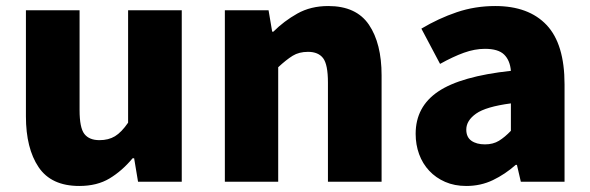

<svg xmlns="http://www.w3.org/2000/svg" viewBox="-20 -603 1958 637"><path d="M66 -569H244V-238Q244 -179 260 -158.5Q276 -138 310 -138Q340 -138 361.5 -151Q383 -164 405 -196V-569H583V0H438L425 -78H420Q385 -36 343.5 -11Q302 14 243 14Q150 14 108 -48.5Q66 -111 66 -217Z M871 -569 883 -498H887Q922 -533 966.5 -558Q1011 -583 1069 -583Q1162 -583 1204 -521Q1246 -459 1246 -353V0H1068V-329Q1068 -389 1052 -410Q1036 -431 1002 -431Q972 -431 951 -418Q930 -405 903 -380V0H726V-569Z M1527 14Q1488 14 1457 0.5Q1426 -13 1404 -36.5Q1382 -60 1370.5 -91.5Q1359 -123 1359 -159Q1359 -249 1434 -299.5Q1509 -350 1675 -368Q1672 -403 1652.5 -422Q1633 -441 1589 -441Q1555 -441 1519 -428Q1483 -415 1440 -391L1378 -508Q1435 -542 1495.5 -562.5Q1556 -583 1623 -583Q1734 -583 1793.5 -520Q1853 -457 1853 -323V0H1708L1695 -56H1691Q1656 -25 1615.5 -5.5Q1575 14 1527 14ZM1589 -124Q1616 -124 1635.5 -136Q1655 -148 1675 -169V-260Q1592 -249 1559.5 -226Q1527 -203 1527 -173Q1527 -148 1544 -136Q1561 -124 1589 -124Z"/></svg>

Font: Kinto Sans Black
Style: Regular
Weight: 900
Designer: Authors: Ryoko NISHIZUKA  (kana & ideographs); Paul D. Hunt (Latin, Greek & Cyrillic); Wenlong ZHANG  (bopomofo); Sandol
Foundry: Adobe Systems Incorporated, ookami Inc.
Version: Version 0.001